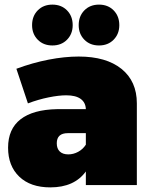

<svg xmlns="http://www.w3.org/2000/svg" viewBox="-20 -802 652 832"><path d="M573 -354V0H352V-59Q302 10 198 10Q112 10 63.5 -36.5Q15 -83 15 -162Q15 -243 69 -285Q123 -327 227 -329H352Q351 -358 329.5 -373.5Q308 -389 267 -389Q235 -389 190.5 -380Q146 -371 101 -354L51 -504Q121 -530 190.5 -543.5Q260 -557 321 -557Q440 -557 506.5 -503.5Q573 -450 573 -354ZM352 -175V-225H274Q226 -225 226 -181Q226 -158 239 -145.5Q252 -133 276 -133Q298 -133 318.5 -144Q339 -155 352 -175ZM295 -693Q295 -655 270.5 -630Q246 -605 207 -605Q168 -605 143.5 -630Q119 -655 119 -693Q119 -732 143.5 -757Q168 -782 207 -782Q246 -782 270.5 -757Q295 -732 295 -693ZM497 -693Q497 -655 472.5 -630Q448 -605 409 -605Q370 -605 345.5 -630Q321 -655 321 -693Q321 -732 345.5 -757Q370 -782 409 -782Q448 -782 472.5 -757Q497 -732 497 -693Z"/></svg>

Font: Argentum Sans Black
Style: Regular
Weight: 900
Designer: Julieta Ulanovsky (Modified by Cristiano Sobral)
Foundry: Julieta Ulanovsky
Version: Version 1.000; ttfautohint (v1.5.65-e2d9)